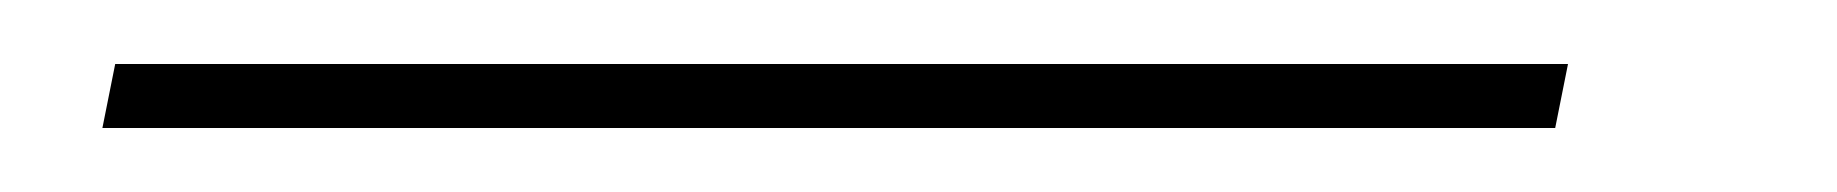

<svg xmlns="http://www.w3.org/2000/svg" viewBox="-20 12 574 60"><path d="M12 52 16 32H470L466 52Z"/></svg>

Font: DM Sans 36pt Thin
Style: Italic
Weight: 250
Italic angle: -10°
Designer: Colophon Foundry, Jonny Pinhorn
Foundry: Colophon Foundry
Version: Version 4.004;gftools[0.9.30]